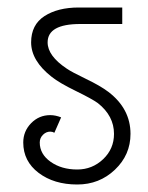

<svg xmlns="http://www.w3.org/2000/svg" viewBox="-20 -483 396 512"><path d="M86 -103Q86 -72 115 -51.5Q144 -31 186 -31Q226 -31 255 -58.5Q284 -86 284 -126Q284 -174 241 -208Q226 -219 182 -240.5Q138 -262 118 -278Q63 -321 63 -370Q63 -417 98.5 -440Q134 -463 190 -463H306V-419H194Q107 -419 107 -370Q107 -334 158 -300Q171 -291 209.5 -272.5Q248 -254 269 -238Q328 -193 328 -126Q328 -70 286.5 -30.5Q245 9 186 9Q124 9 83 -22Q42 -53 42 -103Q42 -133 63 -154.5Q84 -176 114 -176Q128 -176 143 -170L125 -129Q120 -132 114 -132Q103 -132 94.5 -123.5Q86 -115 86 -103Z"/></svg>

Font: Bhavuka
Style: Regular
Weight: 400
Version: 2.94.0; ttfautohint (v1.2) -l 7 -r 28 -G 50 -x 13 -D deva -f